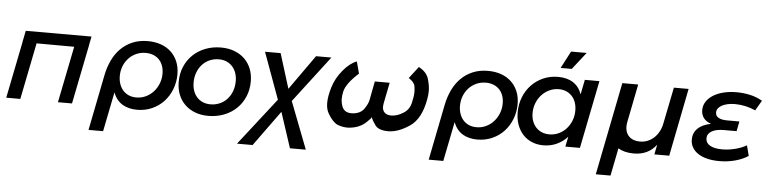

<svg xmlns="http://www.w3.org/2000/svg" viewBox="-51 -1018 6005 1495"><g transform="rotate(5 2951.0 -270.5)"><path d="M116 -532H630L616.5 -464H617L524 0H414L502.5 -441L208.5 -442L120 0H10L98.5 -442H98Z M1018 -90Q1059 -90 1093.5 -106.8Q1128 -123.5 1153 -151.5Q1178 -179.5 1192 -216Q1206 -252.5 1206 -292Q1206 -325.5 1196.2 -353Q1186.5 -380.5 1168 -400.2Q1149.5 -420 1122.8 -431Q1096 -442 1062 -442Q1021 -442 986.8 -426.2Q952.5 -410.5 927.8 -383.5Q903 -356.5 889.5 -320.8Q876 -285 876 -245Q876 -212.5 885.5 -184.2Q895 -156 913 -135Q931 -114 957.5 -102Q984 -90 1018 -90ZM1032 5Q1000 5 971 -2Q942 -9 918 -23.5Q894 -38 875.8 -60.8Q857.5 -83.5 846 -115L784 194H670L757 -243Q769.5 -305 794.8 -358.2Q820 -411.5 859 -450.8Q898 -490 950.8 -512.5Q1003.5 -535 1071 -535Q1126 -535 1172 -519Q1218 -503 1251.2 -472.2Q1284.5 -441.5 1303.2 -397.5Q1322 -353.5 1322 -297Q1322 -235 1300.5 -180Q1279 -125 1240.8 -83.8Q1202.5 -42.5 1149.2 -18.8Q1096 5 1032 5Z M1643 -535Q1700.5 -535 1747.2 -517.2Q1794 -499.5 1827 -467.5Q1860 -435.5 1878 -390.8Q1896 -346 1896 -292Q1896 -227 1872.8 -172.5Q1849.5 -118 1808.5 -78.8Q1767.5 -39.5 1711.2 -17.8Q1655 4 1589 4Q1531.5 4 1485 -13.8Q1438.5 -31.5 1405.5 -63.8Q1372.5 -96 1354.8 -140.8Q1337 -185.5 1337 -240Q1337 -305 1360 -359.2Q1383 -413.5 1424 -452.5Q1465 -491.5 1521 -513.2Q1577 -535 1643 -535ZM1634 -442Q1595.5 -442 1562.2 -427.5Q1529 -413 1504.8 -386.8Q1480.5 -360.5 1466.8 -324.2Q1453 -288 1453 -245Q1453 -210 1463.2 -180.8Q1473.5 -151.5 1492.5 -130.8Q1511.5 -110 1538.2 -98.5Q1565 -87 1598 -87Q1636.5 -87 1669.8 -101.5Q1703 -116 1727.2 -142Q1751.5 -168 1765.2 -204.2Q1779 -240.5 1779 -284Q1779 -319 1768.8 -348Q1758.5 -377 1739.5 -398Q1720.5 -419 1693.8 -430.5Q1667 -442 1634 -442Z M1831 200 2118.5 -168.5 1986 -532H2108L2192.5 -260.5L2385 -532H2505L2227 -168L2369 200H2245L2154 -77L1953 200Z M3190 -518Q3252 -485 3267.5 -432.8Q3283 -380.5 3283 -338.5Q3283 -308 3277 -276Q3250 -119 3162 -59.5Q3074 0 2998 1Q2996 1 2994 1Q2920.5 1 2893.5 -35.5Q2868.5 -70.5 2859.5 -93Q2850.5 -84 2825.5 -59Q2774 -7 2689 0Q2682 0.5 2675.5 0.5Q2641 0.5 2605 -12Q2587 -18 2570 -34Q2546 -56 2523 -95Q2503 -128 2503 -178Q2503 -229.5 2524 -299Q2546 -373 2599 -436.5Q2652 -500 2705 -519L2730 -426Q2636 -342 2620 -277Q2613 -246 2613 -218Q2613 -214.5 2613 -211Q2615 -184 2624 -160Q2642 -113.5 2697 -113.5Q2703 -113.5 2710 -114Q2769 -119 2796.5 -158.5Q2824 -198 2830 -230L2858 -376H2974L2941 -210Q2938.5 -197 2938.5 -186Q2938.5 -157.5 2956.2 -140.2Q2974 -123 3008 -123Q3015.5 -123 3024 -124Q3062 -128 3105 -155.5Q3148 -183 3160.2 -235.8Q3172.5 -288.5 3172.5 -323Q3172.5 -338.5 3168.2 -367.2Q3164 -396 3119 -426ZM2858 -97Q2852 -88.5 2852 -87.5Q2852 -87 2852.5 -87Q2853.5 -87 2859.5 -93Q2858.5 -95 2858 -97ZM2861 -95Q2865 -98.5 2865 -98.5Q2865 -98.5 2865 -98.5Q2865 -98.5 2859.5 -93Q2860 -94 2861 -95Z M3677 -90Q3718 -90 3752.5 -106.8Q3787 -123.5 3812 -151.5Q3837 -179.5 3851 -216Q3865 -252.5 3865 -292Q3865 -325.5 3855.2 -353Q3845.5 -380.5 3827 -400.2Q3808.5 -420 3781.8 -431Q3755 -442 3721 -442Q3680 -442 3645.8 -426.2Q3611.5 -410.5 3586.8 -383.5Q3562 -356.5 3548.5 -320.8Q3535 -285 3535 -245Q3535 -212.5 3544.5 -184.2Q3554 -156 3572 -135Q3590 -114 3616.5 -102Q3643 -90 3677 -90ZM3691 5Q3659 5 3630 -2Q3601 -9 3577 -23.5Q3553 -38 3534.8 -60.8Q3516.5 -83.5 3505 -115L3443 194H3329L3416 -243Q3428.5 -305 3453.8 -358.2Q3479 -411.5 3518 -450.8Q3557 -490 3609.8 -512.5Q3662.5 -535 3730 -535Q3785 -535 3831 -519Q3877 -503 3910.2 -472.2Q3943.5 -441.5 3962.2 -397.5Q3981 -353.5 3981 -297Q3981 -235 3959.5 -180Q3938 -125 3899.8 -83.8Q3861.5 -42.5 3808.2 -18.8Q3755 5 3691 5Z M4208 5Q4158.5 5 4117.8 -12.2Q4077 -29.5 4048 -61Q4019 -92.5 4003 -136.5Q3987 -180.5 3987 -234Q3987 -298 4009 -353.2Q4031 -408.5 4070 -449Q4109 -489.5 4162 -512.8Q4215 -536 4277 -536Q4348 -536 4395 -505.5Q4442 -475 4463 -416L4486 -531H4600L4494 0H4380L4396 -78Q4360 -39 4312.2 -17Q4264.5 5 4208 5ZM4247 -84Q4286 -84 4320 -99.8Q4354 -115.5 4379 -143Q4404 -170.5 4418.5 -207.2Q4433 -244 4433 -286Q4433 -321 4423 -349.5Q4413 -378 4394.2 -398.2Q4375.5 -418.5 4349.5 -429.8Q4323.5 -441 4291 -441Q4252 -441 4217.8 -425Q4183.5 -409 4158 -381.5Q4132.5 -354 4117.8 -317.2Q4103 -280.5 4103 -239Q4103 -204 4113.5 -175.5Q4124 -147 4142.8 -126.8Q4161.5 -106.5 4188.2 -95.2Q4215 -84 4247 -84ZM4290 -607 4360 -741H4482L4377 -607Z M4844 -233Q4837.5 -200.5 4842.2 -174Q4847 -147.5 4861.8 -128.8Q4876.5 -110 4900.2 -100Q4924 -90 4956 -90Q4987 -90 5014.2 -101Q5041.5 -112 5063.5 -132Q5085.5 -152 5101.2 -180.2Q5117 -208.5 5124 -243L5182 -531H5297L5192 0H5076L5091 -77Q5028 7 4915 7Q4877.5 7 4847.2 -0.5Q4817 -8 4793 -22.5L4750 194H4635L4779 -531H4903Z M5583 8Q5530.5 8 5488.5 -2.5Q5446.5 -13 5417 -32.5Q5387.5 -52 5371.8 -79.5Q5356 -107 5356 -141Q5356 -193 5391.8 -227.8Q5427.5 -262.5 5495 -275.5Q5457.5 -287.5 5437.2 -313.5Q5417 -339.5 5417 -376Q5417 -413 5436.5 -442.8Q5456 -472.5 5490 -493.8Q5524 -515 5570.5 -526.5Q5617 -538 5671 -538Q5724.5 -538 5776 -527Q5827.5 -516 5874 -489L5828 -410Q5790.5 -427 5750 -436Q5709.5 -445 5668 -445Q5636 -445 5610 -439.2Q5584 -433.5 5565.2 -423.2Q5546.5 -413 5536.2 -398.8Q5526 -384.5 5526 -367Q5526 -340.5 5549.8 -326.8Q5573.5 -313 5618 -313H5713L5698 -236H5598Q5537.5 -236 5503.2 -215.8Q5469 -195.5 5469 -160Q5469 -124.5 5502.5 -104.8Q5536 -85 5598 -85Q5622.5 -85 5648 -88.2Q5673.5 -91.5 5698.2 -97.8Q5723 -104 5746 -113Q5769 -122 5788 -133L5809 -52Q5763 -22.5 5704.8 -7.2Q5646.5 8 5583 8Z"/></g></svg>

Font: Argentum Sans
Style: Italic
Weight: 400
Italic angle: -11.3099°
Designer: Julieta Ulanovsky, Owen Earl, Rasmus Andersson, Cristiano Sobral
Foundry: The Argentum Sans Project Authors
Version: Version 3.131; ttfautohint (v1.8.4.7-5d5b-dirty)